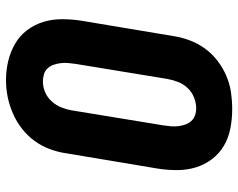

<svg xmlns="http://www.w3.org/2000/svg" viewBox="-97 -689 794 640"><g transform="rotate(-90 300.0 -369.0)"><path d="M256 8Q224 8 192.5 2Q161 -4 134.5 -19.5Q108 -35 89.5 -59.5Q71 -84 62 -113.5Q53 -143 53 -175.5Q53 -208 58 -240L109 -545Q113 -573 123 -600Q133 -627 150.5 -651Q168 -675 192 -693.5Q216 -712 243 -723.5Q270 -735 297.5 -740.5Q325 -746 354 -746Q386 -746 417 -738.5Q448 -731 474.5 -715.5Q501 -700 519.5 -675.5Q538 -651 547 -621.5Q556 -592 556 -559.5Q556 -527 551 -495L500 -190Q496 -162 486 -135Q476 -108 459 -84Q442 -60 418 -41.5Q394 -23 367 -11.5Q340 0 312 4Q284 8 256 8ZM259 -112Q277 -112 295.5 -119.5Q314 -127 327 -141Q340 -155 347 -173Q354 -191 357 -209L407 -514Q409 -527 410 -539.5Q411 -552 409.5 -564Q408 -576 404 -587.5Q400 -599 392 -607.5Q384 -616 372.5 -619.5Q361 -623 348 -623Q330 -623 312.5 -615.5Q295 -608 282 -593.5Q269 -579 262 -561.5Q255 -544 252 -526L202 -221Q200 -208 199 -195.5Q198 -183 199.5 -171Q201 -159 205 -148Q209 -137 216.5 -128.5Q224 -120 235.5 -116Q247 -112 259 -112Z"/></g></svg>

Font: Iosevka Curly Slab HvEx
Style: Italic
Weight: 900
Width: 7
Italic angle: -9°
Monospace: yes
Designer: Belleve Invis
Foundry: Belleve Invis
Version: Version 11.1.0; ttfautohint (v1.8.3)